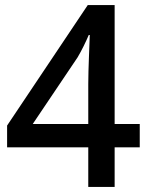

<svg xmlns="http://www.w3.org/2000/svg" viewBox="-20 -737 591 757"><path d="M328 -156V0H432V-156H531V-248H432V-717H326L8 -242V-156ZM328 -248H109L286 -511C301 -536 319 -573 330 -599H334C333 -563 328 -465 328 -406Z"/></svg>

Font: Noto Sans Bengali UI Medium
Style: Regular
Weight: 500
Designer: Jelle Bosma - Monotype Design Team
Foundry: Monotype Imaging Inc.
Version: Version 2.003